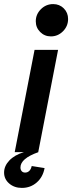

<svg xmlns="http://www.w3.org/2000/svg" viewBox="-61 -744 353 939"><path d="M-41 100Q-41 68 -15.5 41Q10 14 56 0H11L108 -500H223L126 0H127Q39 31 39 75Q39 86 45 93Q51 100 62 100Q74 100 82.5 91.5Q91 83 94 68L157 78Q149 122 118.5 148.5Q88 175 46 175Q9 175 -16 153.5Q-41 132 -41 100ZM199 -724Q230 -724 251 -703Q272 -682 272 -651Q272 -616 247 -591Q222 -566 188 -566Q157 -566 135.5 -587.5Q114 -609 114 -640Q114 -674 139 -699Q164 -724 199 -724Z"/></svg>

Font: MedMera Sans Semibold
Style: Italic
Weight: 600
Italic angle: -11°
Designer: Kasper Nordkvist
Foundry: UNCUT.wtf
Version: Version 1.300